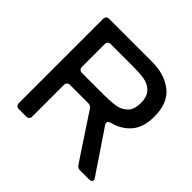

<svg xmlns="http://www.w3.org/2000/svg" viewBox="-178 -917 1102 1102"><g transform="rotate(45 372.5 -366.5)"><path d="M523 -300Q523 -294 528 -286L701 -29Q706 -23 706 -14Q706 -8 700.5 -4Q695 0 686 0H610Q591 0 581 -16L400 -290Q390 -306 371 -306H222Q211 -306 204.5 -299.5Q198 -293 198 -282V-24Q198 -13 191.5 -6.5Q185 0 174 0H113Q102 0 95.5 -6.5Q89 -13 89 -24V-709Q89 -720 95.5 -726.5Q102 -733 113 -733H462Q564 -733 629 -681.5Q694 -630 694 -520Q694 -433 652.5 -384Q611 -335 540 -317Q523 -312 523 -300ZM222 -637Q211 -637 204.5 -630.5Q198 -624 198 -613V-427Q198 -416 204.5 -409.5Q211 -403 222 -403H400Q456 -403 493.5 -409Q531 -415 557.5 -441Q584 -467 584 -520Q584 -573 557.5 -599Q531 -625 493.5 -631Q456 -637 400 -637Z"/></g></svg>

Font: Shippori Gochic B2 Bold
Style: Regular
Weight: 700
Designer: FONTDASU
Foundry: FONTDASU / Google Inc. / but / Adobe
Version: Version 1.130